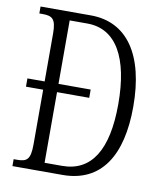

<svg xmlns="http://www.w3.org/2000/svg" viewBox="-81 -780 718 846"><g transform="rotate(10 278.0 -357.0)"><path d="M32 0H256C429 0 511 -131 511 -350C511 -580 421 -714 257 -714H32V-683H46C89 -683 107 -673 107 -607V-392H30V-355H107V-111C107 -42 91 -31 47 -31H32ZM247 -39H169V-355H313V-392H169V-676H248C378 -676 444 -556 444 -350C444 -144 378 -39 247 -39Z"/></g></svg>

Font: Noto Serif Myanmar ExtraCondensed Light
Style: Regular
Weight: 300
Width: 2
Designer: Ben Mitchell and the Monotype Design Team
Foundry: Monotype Imaging Inc.
Version: Version 2.106